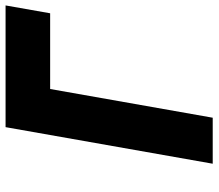

<svg xmlns="http://www.w3.org/2000/svg" viewBox="-66 -698 765 672"><g transform="rotate(-90 316.0 -362.5)"><path d="M206.5 -725H632.5L605 -569H340L239.5 0H78.5Z"/></g></svg>

Font: JuliaMono Black
Style: Italic
Weight: 900
Italic angle: -9°
Monospace: yes
Designer: cormullion
Foundry: corm
Version: Version 0.057; ttfautohint (v1.8.4)